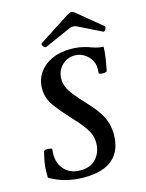

<svg xmlns="http://www.w3.org/2000/svg" viewBox="-129 -946 790 1037"><g transform="rotate(-15 265.5 -427.5)"><path d="M209 13Q157 13 110.5 1Q64 -11 20 -36V-71Q20 -99 25.5 -128Q31 -157 37 -179Q39 -185 50.5 -186Q62 -187 73 -185Q84 -183 83 -178Q82 -173 81.5 -165.5Q81 -158 81 -150Q81 -97 113.5 -63Q146 -29 201 -29Q259 -29 290 -64.5Q321 -100 321 -152Q321 -177 312.5 -199Q304 -221 283 -249.5Q262 -278 222 -320Q179 -367 155.5 -398Q132 -429 123 -454Q114 -479 114 -507Q114 -558 140 -596Q166 -634 211.5 -655Q257 -676 317 -676Q353 -676 382.5 -669.5Q412 -663 431 -655Q450 -648 466.5 -645Q483 -642 494 -642Q493 -611 488.5 -580.5Q484 -550 476 -511Q475 -506 463.5 -504.5Q452 -503 441.5 -505Q431 -507 431 -512Q432 -519 432 -526Q432 -533 432 -540Q432 -565 418 -587Q404 -609 381 -623Q358 -637 329 -637Q289 -637 258.5 -607.5Q228 -578 228 -531Q228 -509 237 -487Q246 -465 268 -437Q290 -409 328 -369Q380 -314 402.5 -269.5Q425 -225 425 -171Q425 -82 372 -34.5Q319 13 209 13ZM195 -721Q189 -719 183 -724Q177 -729 174.5 -736.5Q172 -744 177 -747L348 -858Q363 -868 373 -868Q383 -868 398 -855L529 -747Q534 -743 527 -730.5Q520 -718 513 -721L381 -786Q373 -790 362 -790Q351 -790 342 -786Z"/></g></svg>

Font: Junicode
Style: Bold Italic
Weight: 700
Italic angle: -11°
Designer: Peter S. Baker
Version: Version 2.100; ttfautohint (v1.8.4)